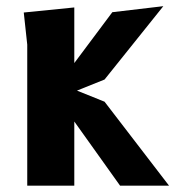

<svg xmlns="http://www.w3.org/2000/svg" viewBox="-20 -586 554 606"><path d="M66 0V-445L55 -546.5L214.5 -562.5V-387L334.5 -547.5L495.5 -566.5L310 -335L223 -300L310 -265L513.5 0H359L214.5 -202.5V0Z"/></svg>

Font: B612
Style: Bold
Weight: 700
Designer: Nicolas Chauveau, Thomas Paillot, Jonathan Favre-Lamarine, Jean-Luc Vinot
Foundry: AIRBUS
Version: Version 1.008